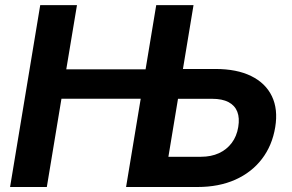

<svg xmlns="http://www.w3.org/2000/svg" viewBox="-20 -748 1166 768"><path d="M20.3 0 140.9 -727.5H287.9L245.1 -470.7H623L603.7 -353H225.8L167.3 0ZM659 -472.1H841.7Q927.4 -472.1 984.9 -443.7Q1042.4 -415.4 1067.6 -363.1Q1092.7 -310.8 1080.9 -239.4Q1068.9 -166 1027.7 -112.2Q986.5 -58.4 921.1 -29.2Q855.6 0 769.9 0H484.3L604.9 -727.5H754.1L653.6 -120.9H783.9Q824.5 -120.9 855.6 -135.2Q886.8 -149.5 906.9 -176.2Q927 -202.9 933 -240Q939 -275.9 929.2 -301Q919.4 -326.1 894.2 -339.5Q869 -352.8 828.4 -352.8H639.4Z"/></svg>

Font: Inter Variable
Style: Italic
Weight: 400
Italic angle: -9.39999°
Designer: Rasmus Andersson
Foundry: rsms
Version: Version 4.001;git-9221beed3